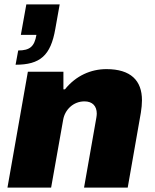

<svg xmlns="http://www.w3.org/2000/svg" viewBox="-20 -855 707 875"><path d="M51 -560C163 -560 211 -602 232 -723L252 -835H100L75 -696H146C137 -643 116 -625 63 -625ZM14 0H213L268 -310C276 -355 314 -393 365 -393C402 -393 421 -371 421 -337C421 -331 420 -325 419 -318L363 0H562L622 -342C625 -362 627 -380 627 -398C627 -488 576 -540 465 -540C394 -540 326 -510 276 -448H269V-528H107Z"/></svg>

Font: Archivo Black
Style: Italic
Weight: 900
Italic angle: -10°
Designer: Hector Gatti
Foundry: Omnibus-Type
Version: Version 2.001